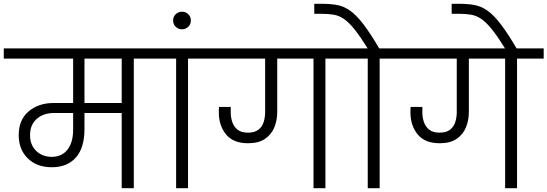

<svg xmlns="http://www.w3.org/2000/svg" viewBox="-49 -996 2897 1016"><path d="M225 -111Q146 -111 98 -158Q50 -205 50 -281Q50 -362 102.5 -406.5Q155 -451 235 -451H338V-686H-29V-740H800V-686H659V0H595V-398H398V-313Q398 -214 352.5 -162.5Q307 -111 225 -111ZM398 -451H595V-686H398ZM225 -166Q278 -166 308 -204Q338 -242 338 -310V-398H236Q181 -398 145.5 -367Q110 -336 110 -281Q110 -229 142.5 -197.5Q175 -166 225 -166Z M883 0V-686H742V-740H1087V-686H946V0Z M914 -841Q894 -841 880.5 -854.5Q867 -868 867 -888Q867 -907 880.5 -920.5Q894 -934 914 -934Q934 -934 947.5 -920.5Q961 -907 961 -888Q961 -868 947.5 -854.5Q934 -841 914 -841Z M1264 -238Q1185 -238 1147 -285Q1109 -332 1109 -400Q1109 -407 1109 -415Q1109 -423 1110 -430H1172V-399Q1172 -374 1180.5 -349.5Q1189 -325 1208.5 -309.5Q1228 -294 1263 -294Q1299 -294 1319 -310Q1339 -326 1346.5 -351Q1354 -376 1354 -402V-686H1029V-740H1814V-686H1673V0H1610V-686H1418V-404Q1418 -359 1402.5 -321.5Q1387 -284 1353 -261Q1319 -238 1264 -238Z M1897 0V-686H1756V-740H2101V-686H1960V0ZM1899 -736Q1858 -802 1828 -839.5Q1798 -877 1772 -895Q1746 -913 1718 -918Q1690 -923 1652 -923H1614V-976H1651Q1699 -976 1734.5 -969.5Q1770 -963 1803 -940Q1836 -917 1873 -869Q1910 -821 1960 -736Z M2278 -238Q2199 -238 2161 -285Q2123 -332 2123 -400Q2123 -407 2123 -415Q2123 -423 2124 -430H2186V-399Q2186 -374 2194.5 -349.5Q2203 -325 2222.5 -309.5Q2242 -294 2277 -294Q2313 -294 2333 -310Q2353 -326 2360.5 -351Q2368 -376 2368 -402V-686H2043V-740H2828V-686H2687V0H2624V-686H2432V-404Q2432 -359 2416.5 -321.5Q2401 -284 2367 -261Q2333 -238 2278 -238Z M2626 -736Q2585 -802 2555 -839.5Q2525 -877 2499 -895Q2473 -913 2445 -918Q2417 -923 2379 -923H2341V-976H2378Q2426 -976 2461.5 -969.5Q2497 -963 2530 -940Q2563 -917 2600 -869Q2637 -821 2687 -736Z"/></svg>

Font: Poppins Light
Style: Regular
Weight: 300
Designer: Ninad Kale (Devanagari), Jonny Pinhorn (Latin)
Version: Version 5.002